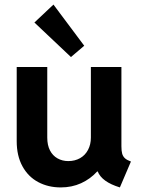

<svg xmlns="http://www.w3.org/2000/svg" viewBox="-20 -819 624 847"><path d="M53.7 -196.3V-523.4H188.5V-211.9Q188.5 -178.7 200.4 -155.5Q212.4 -132.3 233.6 -120.4Q254.9 -108.4 281.2 -108.4Q310.5 -108.4 333.3 -121.3Q356 -134.3 368.4 -158Q380.9 -181.6 380.9 -211.9V-523.4H515.6V-173.8Q515.6 -152.8 519 -140.9Q522.5 -128.9 531.2 -120.8Q540 -112.8 557.6 -106.4L508.8 7.8Q429.2 -16.6 411.1 -62.5H408.7Q378.4 -29.3 337.6 -10.7Q296.9 7.8 248 7.8Q192.4 7.8 148.2 -15.9Q104 -39.6 78.9 -85.7Q53.7 -131.8 53.7 -196.3ZM131.8 -719.7 215.8 -798.8 351.6 -617.2 293 -567.4Z"/></svg>

Font: Reddit Sans Strawberry
Style: Bold
Weight: 700
Designer: Stephen Hutchings
Foundry: Reddit
Version: Version 1.013